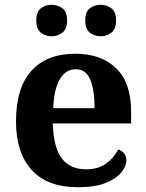

<svg xmlns="http://www.w3.org/2000/svg" viewBox="-20 -774 612 804"><path d="M306 10Q178 10 112.5 -62.5Q47 -135 47 -265Q47 -406 111.5 -477.5Q176 -549 295 -549Q404 -549 466.5 -488Q529 -427 529 -308V-257H201Q204 -157 238.5 -111Q273 -65 341 -65Q392 -65 425 -89.5Q458 -114 475 -148Q489 -144 499 -132.5Q509 -121 509 -104Q509 -78 488 -52Q467 -26 422.5 -8Q378 10 306 10ZM376 -321Q376 -397 358 -440.5Q340 -484 297 -484Q255 -484 230.5 -442.5Q206 -401 203 -321ZM402 -622Q376 -622 356.5 -637Q337 -652 337 -688Q337 -725 356.5 -739.5Q376 -754 402 -754Q426 -754 446 -739.5Q466 -725 466 -688Q466 -652 446 -637Q426 -622 402 -622ZM196 -622Q171 -622 151.5 -637Q132 -652 132 -688Q132 -725 151.5 -739.5Q171 -754 196 -754Q221 -754 241 -739.5Q261 -725 261 -688Q261 -652 241 -637Q221 -622 196 -622Z"/></svg>

Font: Noto Serif
Style: Bold
Weight: 700
Designer: Monotype Design Team
Foundry: Monotype Imaging Inc.
Version: Version 2.014